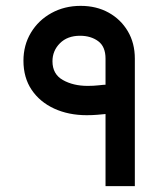

<svg xmlns="http://www.w3.org/2000/svg" viewBox="-20 -635 540 655"><path d="M340 0V-246Q329 -245 312.5 -243.5Q296 -242 276 -242Q214 -242 165 -264.5Q116 -287 88 -328.5Q60 -370 60 -428Q60 -481 85.5 -523.5Q111 -566 155.5 -590.5Q200 -615 255 -615Q309 -615 350.5 -592Q392 -569 416 -528.5Q440 -488 440 -435V0ZM340 -346V-435Q340 -476 315 -494.5Q290 -513 253 -513Q210 -513 184.5 -487.5Q159 -462 159 -426Q159 -382 194.5 -362Q230 -342 279 -342Q300 -342 317 -344Q334 -346 340 -346Z"/></svg>

Font: Reem Kufi
Style: Regular
Weight: 400
Designer: Khaled Hosny
Version: Version 1.6